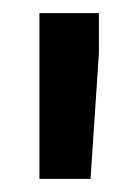

<svg xmlns="http://www.w3.org/2000/svg" viewBox="-20 -770 209 292"><path d="M130.4 -750H40V-498H117.7L130.4 -689Z"/></svg>

Font: Shabnam Medium
Style: Regular
Weight: 500
Foundry: DejaVu fonts team - Redesigned by Saber Rastikerdar - Based on Vazir font
Version: Version 5.0.1